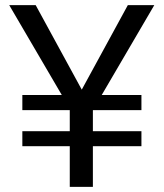

<svg xmlns="http://www.w3.org/2000/svg" viewBox="-20 -731 640 751"><path d="M533.2 -359.4V-300.3H343.8L343.3 -299.3V-217.8H533.2V-159.2H343.3V0H252.9V-159.2H67.4V-217.8H252.9V-300.3H67.4V-359.4H221.7L16.1 -710.9H119.6L299.8 -380.4L480 -710.9H583.5L377.9 -359.4Z"/></svg>

Font: RobotoMono-Regular
Style: Regular
Weight: 400
Designer: Google
Version: Version 2.000985; 2015; ttfautohint (v1.3)